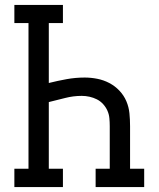

<svg xmlns="http://www.w3.org/2000/svg" viewBox="-20 -755 640 775"><path d="M38 0V-74H95V-662H38V-735H234V-662H177V-420Q213 -429 249 -435.5Q285 -442 322 -442Q347 -442 372.5 -437Q398 -432 421 -420Q444 -408 462 -389Q480 -370 490 -346.5Q500 -323 502.5 -297.5Q505 -272 505 -246V-74H562V0H366V-74H423V-246Q423 -262 421.5 -278Q420 -294 413.5 -308.5Q407 -323 396 -335Q385 -347 371 -354Q357 -361 341.5 -364.5Q326 -368 310 -368Q276 -368 243 -359.5Q210 -351 177 -343V-74H234V0Z"/></svg>

Font: Iosevka Slab Extended
Style: Regular
Weight: 400
Width: 7
Monospace: yes
Designer: Belleve Invis
Foundry: Belleve Invis
Version: Version 11.1.1; ttfautohint (v1.8.3)